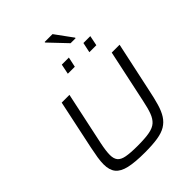

<svg xmlns="http://www.w3.org/2000/svg" viewBox="-297 -1253 1419 1419"><g transform="rotate(-45 412.5 -543.0)"><path d="M374 8Q271 8 210 -6Q149 -20 122 -53.5Q95 -87 95 -146Q95 -177 101 -215Q107 -253 117 -301L199 -688H280L191 -271Q184 -237 180.5 -210Q177 -183 177 -162Q177 -124 194 -102.5Q211 -81 253.5 -73Q296 -65 370 -65Q447 -65 493.5 -73.5Q540 -82 565 -104.5Q590 -127 605 -167Q620 -207 633 -271L722 -688H804L721 -301Q706 -227 690.5 -174Q675 -121 652.5 -86Q630 -51 595.5 -30Q561 -9 507 -0.5Q453 8 374 8ZM607 -807 624 -886H696L680 -807ZM382 -807 398 -886H472L455 -807ZM556 -952 426 -1089 427 -1094H509L609 -957L608 -952Z"/></g></svg>

Font: Saira Expanded
Style: Italic
Weight: 400
Width: 7
Italic angle: -12°
Designer: Hector Gatti with collaboration of the Omnibus-Type team
Foundry: Omnibus-Type
Version: Version 1.101